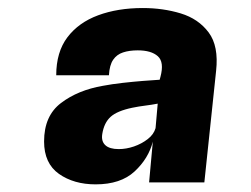

<svg xmlns="http://www.w3.org/2000/svg" viewBox="-20 -762 640 490"><path d="M224 -291.5Q168.5 -291.5 130.5 -318.2Q92.5 -345 92.5 -401Q92.5 -466.5 135.8 -499.2Q179 -532 242.5 -543Q266.5 -547.5 293.2 -550.5Q320 -553.5 345 -555.5Q370 -557.5 387.5 -558.5L389.5 -566Q399.5 -603.5 382.8 -618.5Q366 -633.5 331.5 -633.5Q310 -633.5 294 -628.2Q278 -623 268.8 -609.5Q259.5 -596 258 -570H123.5Q123.5 -629 152 -666.8Q180.5 -704.5 230.5 -723Q280.5 -741.5 344.5 -741.5Q396 -741.5 441.2 -727.8Q486.5 -714 512.5 -679.2Q538.5 -644.5 531.5 -581L501.5 -296.5H360.5L370 -400.5Q359 -357.5 323.5 -324.5Q288 -291.5 224 -291.5ZM283 -381.5Q302 -381.5 321.8 -388.2Q341.5 -395 357 -407Q372.5 -419 377 -435L382.5 -497.5Q367 -494.5 350.8 -492.5Q334.5 -490.5 317.5 -487Q279 -479 262.2 -463.8Q245.5 -448.5 241 -420Q238 -401.5 248.8 -391.5Q259.5 -381.5 283 -381.5Z"/></svg>

Font: Spline Sans Mono
Style: Italic
Weight: 400
Italic angle: -4°
Monospace: yes
Designer: Eben Sorkin, Mirko Velimirovic
Foundry: Sorkin Type
Version: Version 1.004